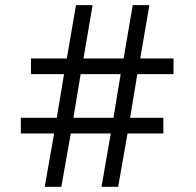

<svg xmlns="http://www.w3.org/2000/svg" viewBox="-20 -718 753 738"><path d="M405.8 -205.1 370.1 0H434.1L470.2 -205.1H607.9V-265.1H480L507.8 -433.1H647V-493.2H519L554.2 -698.2H490.2L455.1 -493.2H300.8L335.9 -698.2H272L236.8 -493.2H99.1V-433.1H226.1L198.2 -265.1H60.1V-205.1H188L151.9 0H215.8L252 -205.1ZM416 -265.1H262.2L290 -433.1H443.8Z"/></svg>

Font: Plexus Sans
Style: Regular
Weight: 400
Version: Version 2.001;PS 002.001;hotconv 1.0.70;makeotf.lib2.5.58329